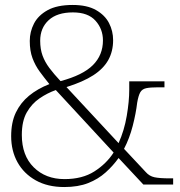

<svg xmlns="http://www.w3.org/2000/svg" viewBox="-20 -744 724 774"><path d="M239 10Q172 10 124 -17Q76 -44 50.5 -90Q25 -136 25 -195Q25 -251 44 -290.5Q63 -330 97 -358Q131 -386 179 -405Q158 -431 140 -455.5Q122 -480 111 -509.5Q100 -539 100 -579Q100 -616 117 -649Q134 -682 172 -703Q210 -724 273 -724Q331 -724 367 -703.5Q403 -683 419.5 -651Q436 -619 436 -582Q436 -537 416.5 -502Q397 -467 356 -440.5Q315 -414 248 -393L458 -167Q481 -218 491 -277Q501 -336 501 -382V-416H643V-392H616Q586 -392 569.5 -388.5Q553 -385 545.5 -372Q538 -359 533 -330Q528 -287 515 -236.5Q502 -186 480 -144L568 -50Q582 -34 602.5 -29.5Q623 -25 664 -25H678V0H558L458 -107Q436 -76 406 -49Q376 -22 335.5 -6Q295 10 239 10ZM240 -22Q312 -22 360.5 -53Q409 -84 438 -129L205 -381Q171 -369 139.5 -347.5Q108 -326 88 -291Q68 -256 68 -200Q68 -117 116 -69.5Q164 -22 240 -22ZM224 -417Q314 -441 354.5 -481.5Q395 -522 395 -581Q395 -627 365 -660.5Q335 -694 274 -694Q210 -694 176 -662.5Q142 -631 142 -580Q142 -546 151.5 -520Q161 -494 179 -470Q197 -446 224 -417Z"/></svg>

Font: Noto Serif Hebrew ExtraLight
Style: Regular
Weight: 250
Version: Version 2.003